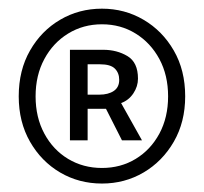

<svg xmlns="http://www.w3.org/2000/svg" viewBox="-20 -755 473 445"><path d="M216.3 -329.6Q163.1 -329.6 119.4 -355.2Q75.7 -380.9 49.6 -426.5Q23.4 -472.2 23.4 -531.7Q23.4 -592.3 49.6 -637.9Q75.7 -683.6 119.4 -709.2Q163.1 -734.9 216.3 -734.9Q269 -734.9 312.7 -709.2Q356.4 -683.6 382.8 -637.9Q409.2 -592.3 409.2 -531.7Q409.2 -472.2 382.8 -426.5Q356.4 -380.9 312.7 -355.2Q269 -329.6 216.3 -329.6ZM216.3 -365.7Q259.8 -365.7 294.4 -386.7Q329.1 -407.7 349.4 -445.3Q369.6 -482.9 369.6 -531.7Q369.6 -580.6 349.4 -618.2Q329.1 -655.8 294.4 -677.2Q259.8 -698.7 216.3 -698.7Q172.9 -698.7 137.9 -677.2Q103 -655.8 82.8 -618.2Q62.5 -580.6 62.5 -531.7Q62.5 -482.9 82.8 -445.3Q103 -407.7 137.9 -386.7Q172.9 -365.7 216.3 -365.7ZM142.1 -429.7V-639.6H219.2Q251 -639.6 275.4 -625Q299.8 -610.4 299.8 -572.8Q299.8 -554.7 289.1 -538.6Q278.3 -522.5 260.7 -516.1L309.1 -429.7H262.7L225.6 -502.9H183.1V-429.7ZM183.1 -535.6H210Q231 -535.6 243.7 -544.2Q256.3 -552.7 256.3 -569.8Q256.3 -585.9 246.3 -595.9Q236.3 -606 211.9 -606H183.1Z"/></svg>

Font: Akatab
Style: Regular
Weight: 400
Designer: SIL Global
Foundry: SIL Global
Version: Version 4.100